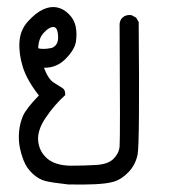

<svg xmlns="http://www.w3.org/2000/svg" viewBox="-20 -325 540 533"><path d="M169 187Q124 182 106 177.5Q88 173 71 157.5Q54 142 46 121.5Q38 101 34.5 81.5Q31 62 33 40Q35 18 43.5 -2.5Q52 -23 88 -60Q55 -102 43.5 -138.5Q32 -175 34 -208.5Q36 -242 58 -266Q80 -290 100 -299Q120 -308 138 -304.5Q156 -301 171 -286Q186 -271 190 -252Q194 -233 191 -210.5Q188 -188 162.5 -162Q137 -136 102 -137Q114 -105 129.5 -95.5Q145 -86 153.5 -80.5Q162 -75 161 -61Q131 -34 107 1.5Q83 37 86 66.5Q89 96 111 115Q133 134 175 135Q213 135 246.5 133Q280 131 295 116Q310 101 312 82Q314 62 312 -258Q313 -270 320 -276Q329 -285 345 -283L358 -276L365 -264Q368 75 362 104Q356 133 336.5 153Q317 173 297 179Q277 185 242.5 186.5Q208 188 169 187ZM124 -192Q134 -196 138.5 -205.5Q143 -215 140.5 -233Q138 -251 126.5 -250Q115 -249 101 -233.5Q87 -218 86 -191Q100 -187 124 -192Z"/></svg>

Font: NaniFont Regular
Style: Regular
Weight: 400
Designer: Nanigashitei
Version: Version 1.036